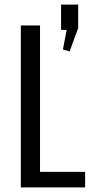

<svg xmlns="http://www.w3.org/2000/svg" viewBox="-20 -810 396 830"><path d="M135 -67H348V0H70V-700H153V-14ZM318 -790V-689L281 -588L252 -596L283 -759L307 -681H244V-790Z"/></svg>

Font: Pathway Extreme Condensed
Style: Regular
Weight: 400
Width: 3
Version: Version 1.001;gftools[0.9.26]